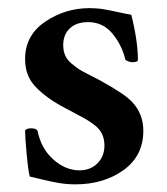

<svg xmlns="http://www.w3.org/2000/svg" viewBox="-20 -453 418 482"><path d="M205.1 -432.6Q223.6 -432.6 240.7 -429.7Q257.8 -426.8 277.3 -422.4Q296.9 -418 309.6 -416Q326.2 -349.6 326.2 -302.7Q326.2 -296.9 312.5 -296.9Q303.7 -296.9 294.9 -302.7Q286.1 -339.8 262.2 -368.7Q238.3 -397.5 201.2 -397.5Q171.9 -397.5 155.3 -381.8Q138.7 -366.2 138.7 -339.8Q138.7 -325.2 143.6 -314Q148.4 -302.7 160.2 -293Q171.9 -283.2 179.7 -278.3Q187.5 -273.4 206.1 -264.2Q224.6 -254.9 231.4 -251Q292 -217.8 311.5 -197.3Q339.8 -167 339.8 -125Q339.8 -61.5 290 -25.9Q240.2 9.8 168.9 9.8Q149.4 9.8 130.4 6.8Q111.3 3.9 85.9 -2.4Q60.5 -8.8 54.7 -9.8Q50.8 -24.4 46.9 -66.4Q43 -108.4 43 -125Q45.9 -130.9 58.6 -130.9Q70.3 -130.9 74.2 -125Q83 -80.1 113.8 -52.7Q144.5 -25.4 179.7 -25.4Q207 -25.4 224.6 -43Q242.2 -60.5 242.2 -87.9Q242.2 -103.5 236.3 -116.2Q230.5 -128.9 217.8 -138.7Q205.1 -148.4 193.8 -154.8Q182.6 -161.1 163.1 -171.4Q143.6 -181.6 132.8 -187.5Q89.8 -211.9 66.4 -238.3Q43 -264.6 43 -304.7Q43 -364.3 93.3 -398.4Q143.6 -432.6 205.1 -432.6Z"/></svg>

Font: Crimson
Style: Semibold
Weight: 600
Version: Version 0.8